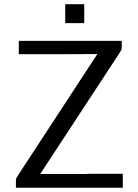

<svg xmlns="http://www.w3.org/2000/svg" viewBox="-20 -887 651 907"><path d="M55.2 0V-24.9Q55.2 -39.1 56.6 -43.9Q58.1 -48.8 67.9 -63L439.9 -631.8L275.9 -630.9H68.8V-693.8H555.2V-669.9Q555.2 -667 555.2 -664.6Q555.2 -662.1 554.7 -659.7Q554.2 -657.2 554.2 -656Q554.2 -654.8 553.7 -652.8Q553.2 -650.9 552.5 -649.9Q551.8 -648.9 550.3 -646.5Q548.8 -644 548.3 -643.1Q547.9 -642.1 545.4 -638.4Q543 -634.8 542 -632.8L169.9 -64.9H377.9L400.9 -65.9H560.1V0ZM288.1 -777.8V-867.2H377.9V-777.8Z"/></svg>

Font: CMU Sans Serif
Style: Medium
Weight: 500
Version: Version 0.7.0